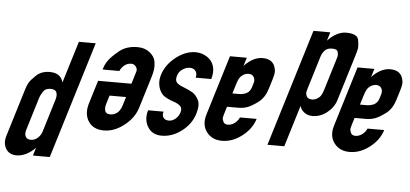

<svg xmlns="http://www.w3.org/2000/svg" viewBox="-70 -784 2329 1090"><g transform="rotate(5 1094.5 -238.5)"><path d="M449.7 -483H353.7L280.9 -245C271.7 -280.3 246.1 -298 204.1 -298C172.8 -298 147.2 -288.7 127.5 -270C107.8 -251.3 95.1 -236.8 89.2 -226.5C83.4 -216.2 78.4 -204 74.1 -190L-9.7 84C-18.5 112.7 -16.5 137.5 -4 158.5C8.6 179.5 28.9 190 56.9 190C75.6 190 94.4 185.2 113.3 175.5C132.3 165.8 149.2 153 164.1 137L150 183H246ZM129.9 95C115.3 95 105.4 89.8 100.2 79.5C95 69.2 94.7 56.7 99.2 42L156 -144C160.3 -158 166.9 -171.3 175.7 -184C184.6 -196.7 198.4 -203 217.1 -203C235.1 -203 246.4 -197.5 251 -186.5C255.6 -175.5 255.3 -161.3 250 -144L193.2 42C188.7 56.7 180.7 69.2 169.2 79.5C157.7 89.8 144.6 95 129.9 95Z M661.1 -385C671.8 -385 680.6 -380.5 687.5 -371.5C694.4 -362.5 696.4 -353 693.3 -343L671.6 -272H481.6L441.2 -140C428.8 -99.3 431.8 -64.8 450.1 -36.5C468.4 -8.2 497.9 6 538.6 6C577.9 6 616.2 -8.5 653.4 -37.5C690.6 -66.5 715.2 -100.7 727.2 -140L782.6 -321C786.9 -335 790 -349.2 792.1 -363.5C794.1 -377.8 793.5 -393.8 790.3 -411.5C787 -429.2 776.1 -445.3 757.6 -460C739.1 -474.7 716.1 -482 688.8 -482C646.1 -482 611.4 -470.8 584.6 -448.5C557.7 -426.2 538.9 -407.7 528.1 -393C517.3 -378.3 509.6 -363.7 505.1 -349L501.8 -338H596.8C603.1 -352 611.9 -363.3 623.2 -372C634.5 -380.7 647.1 -385 661.1 -385ZM568.3 -88C551.7 -88 541.4 -93.5 537.4 -104.5C533.4 -115.5 534.1 -129.7 539.4 -147L553.8 -194H647.8L633.4 -147C626.7 -125 617.3 -109.7 605.3 -101C593.3 -92.3 581 -88 568.3 -88Z M994.9 -391C1009.6 -391 1020.5 -385.8 1027.7 -375.5C1034.8 -365.2 1036.2 -352.7 1031.7 -338H1120.7C1129.1 -365.3 1130.1 -389.8 1123.7 -411.5C1117.3 -433.2 1104.2 -450.3 1084.4 -463C1064.6 -475.7 1043.1 -482 1019.7 -482C981.1 -482 943.5 -467.5 906.9 -438.5C870.4 -409.5 846.2 -375.7 834.4 -337C828.9 -319 827 -302 828.8 -286C830.6 -270 834.8 -256 841.5 -244C848.1 -232 855.7 -223 864.2 -217C872.7 -211 884.9 -204.7 900.9 -198L928.9 -188C943.7 -182 954.2 -175 960.4 -167C966.7 -159 967.5 -147.7 963 -133C958.8 -119 950.8 -107 939 -97C927.3 -87 914.8 -82 901.4 -82C886.8 -82 876.3 -86.5 870.1 -95.5C863.8 -104.5 862.8 -116 867.1 -130H779.1C768.3 -94.7 771.3 -63 788.1 -35C804.8 -7 831.6 7 868.2 7C908.2 7 946.1 -6.7 981.8 -34C1017.5 -61.3 1041.3 -94.7 1053.3 -134C1063.9 -168.7 1064.4 -195.2 1054.7 -213.5C1044.9 -231.8 1034.5 -244.5 1023.3 -251.5C1012.1 -258.5 997.6 -265.7 979.8 -273L963 -280C945.7 -286.7 933.8 -294.2 927.4 -302.5C920.9 -310.8 920.3 -323.7 925.6 -341C930.1 -355.7 939.1 -367.7 952.6 -377C966.2 -386.3 980.2 -391 994.9 -391Z M1475 -426C1467.8 -463.3 1443.2 -482 1401.2 -482C1382.5 -482 1364.2 -477.2 1346.2 -467.5C1328.3 -457.8 1311.7 -444.7 1296.6 -428L1311.3 -476H1215.3L1111.1 -135C1099 -95.7 1103.2 -62.3 1123.5 -35C1143.8 -7.7 1173.3 6 1212 6C1251.3 6 1289 -7.8 1325.1 -35.5C1361.3 -63.2 1385.2 -96.3 1397.1 -135H1302.1C1295.8 -121 1286.7 -109.7 1274.7 -101C1262.7 -92.3 1250 -88 1236.7 -88C1224 -88 1215.5 -92.7 1211 -102C1206.5 -111.3 1204.7 -119 1205.5 -125C1206.3 -131 1208.2 -138.7 1211 -148L1223.6 -189H1287.6C1307.6 -189 1325.7 -192.2 1342 -198.5C1358.3 -204.8 1377.9 -216.7 1400.8 -234C1423.8 -251.3 1440.7 -277.7 1451.5 -313L1468 -367C1471.7 -379 1474.3 -389.8 1475.9 -399.5C1477.6 -409.2 1477.3 -418 1475 -426ZM1355.2 -312C1350.1 -295.3 1341.2 -283.7 1328.5 -277C1315.8 -270.3 1300.8 -267 1283.4 -267H1247.4L1261.5 -313C1262.9 -317.7 1265.5 -325.5 1269.2 -336.5C1272.9 -347.5 1277.6 -356.5 1283.4 -363.5C1289.2 -370.5 1296.3 -376 1304.5 -380C1312.7 -384 1320.8 -386 1328.8 -386C1343.5 -386 1353.7 -380.8 1359.6 -370.5C1365.4 -360.2 1366.4 -348.7 1362.5 -336Z M1770.9 -661H1674.9L1471 6H1567L1639.1 -230C1643.8 -214.7 1652.5 -202.3 1665.3 -193C1678.1 -183.7 1693.6 -179 1711.6 -179C1740.9 -179 1768.3 -189 1793.7 -209C1819.2 -229 1836.3 -253.3 1845 -282L1923.6 -539C1928.9 -556.3 1932.6 -570.2 1934.8 -580.5C1937 -590.8 1936 -607.8 1931.9 -631.5C1927.8 -655.2 1904.1 -667 1860.8 -667C1842.1 -667 1823.5 -661.8 1805 -651.5C1786.5 -641.2 1770.2 -628 1755.9 -612ZM1666.3 -296C1664.4 -302.7 1664.3 -309.5 1666.1 -316.5C1667.9 -323.5 1669.8 -330.3 1671.9 -337L1728.4 -522C1731.7 -532.7 1737.9 -543.3 1747.2 -554C1756.5 -564.7 1770.8 -570 1790.1 -570C1808.8 -570 1819.5 -564.7 1822.2 -554C1824.9 -543.3 1825.5 -534.7 1823.8 -528C1822 -521.3 1820.2 -514.7 1818.1 -508L1765.9 -337C1764.6 -333 1762.7 -327.2 1760 -319.5C1757.3 -311.8 1753.6 -304.5 1748.8 -297.5C1744 -290.5 1737 -284.5 1727.8 -279.5C1718.6 -274.5 1709.3 -272 1700 -272C1682 -272 1670.8 -280 1666.3 -296Z M2202 -426C2194.8 -463.3 2170.2 -482 2128.2 -482C2109.5 -482 2091.2 -477.2 2073.2 -467.5C2055.3 -457.8 2038.7 -444.7 2023.6 -428L2038.3 -476H1942.3L1838.1 -135C1826 -95.7 1830.2 -62.3 1850.5 -35C1870.8 -7.7 1900.3 6 1939 6C1978.3 6 2016 -7.8 2052.1 -35.5C2088.3 -63.2 2112.2 -96.3 2124.1 -135H2029.1C2022.8 -121 2013.7 -109.7 2001.7 -101C1989.7 -92.3 1977 -88 1963.7 -88C1951 -88 1942.5 -92.7 1938 -102C1933.5 -111.3 1931.7 -119 1932.5 -125C1933.3 -131 1935.2 -138.7 1938 -148L1950.6 -189H2014.6C2034.6 -189 2052.7 -192.2 2069 -198.5C2085.3 -204.8 2104.9 -216.7 2127.8 -234C2150.8 -251.3 2167.7 -277.7 2178.5 -313L2195 -367C2198.7 -379 2201.3 -389.8 2202.9 -399.5C2204.6 -409.2 2204.3 -418 2202 -426ZM2082.2 -312C2077.1 -295.3 2068.2 -283.7 2055.5 -277C2042.8 -270.3 2027.8 -267 2010.4 -267H1974.4L1988.5 -313C1989.9 -317.7 1992.5 -325.5 1996.2 -336.5C1999.9 -347.5 2004.6 -356.5 2010.4 -363.5C2016.2 -370.5 2023.3 -376 2031.5 -380C2039.7 -384 2047.8 -386 2055.8 -386C2070.5 -386 2080.7 -380.8 2086.6 -370.5C2092.4 -360.2 2093.4 -348.7 2089.5 -336Z"/></g></svg>

Font: Din Kursivschrift
Style: Condensed Italic Polish
Weight: 400
Version: Version 1.07